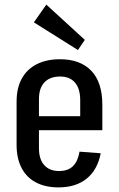

<svg xmlns="http://www.w3.org/2000/svg" viewBox="-20 -805 516 833"><path d="M234 8Q177 8 136 -13.5Q95 -35 73.5 -76.5Q52 -118 52 -176V-364Q52 -423 74.5 -464Q97 -505 139.5 -526.5Q182 -548 240 -548Q328 -548 376 -498Q424 -448 424 -350V-240H132V-301H345L328 -267V-370Q328 -420 305.5 -446.5Q283 -473 241 -473Q197 -473 173 -448Q149 -423 149 -375V-162Q149 -114 172 -88.5Q195 -63 236 -63Q275 -63 296.5 -84Q318 -105 325 -147L417 -140Q403 -68 356 -30Q309 8 234 8ZM348 -632 318 -588 127 -708 181 -785Z"/></svg>

Font: Pathway Extreme Condensed Medium
Style: Regular
Weight: 500
Width: 3
Version: Version 1.001;gftools[0.9.26]